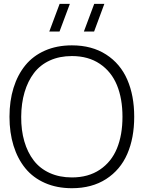

<svg xmlns="http://www.w3.org/2000/svg" viewBox="-20 -973 754 1008"><path d="M357.4 15.1Q278.3 15.1 215.8 -12.5Q153.3 -40 112.8 -89.8Q72.3 -139.6 51 -208.3Q29.8 -276.9 29.8 -359.9Q29.8 -442.9 51 -511.5Q72.3 -580.1 112.8 -629.9Q153.3 -679.7 215.8 -707.3Q278.3 -734.9 357.4 -734.9Q462.4 -734.9 537.1 -686.8Q611.8 -638.7 648.2 -554.9Q684.6 -471.2 684.6 -359.9Q684.6 -248.5 648.2 -164.8Q611.8 -81.1 537.1 -33Q462.4 15.1 357.4 15.1ZM357.4 -41.5Q443.8 -41.5 504.4 -82.3Q564.9 -123 594 -193.8Q623 -264.6 623 -359.9Q623 -455.1 594 -525.9Q564.9 -596.7 504.4 -637.7Q443.8 -678.7 357.4 -678.7Q292.5 -678.7 241.7 -655.5Q190.9 -632.3 158.4 -589.6Q126 -546.9 108.9 -488.8Q91.8 -430.7 91.3 -359.9Q90.8 -289.1 107.7 -231Q124.5 -172.9 157.2 -130.4Q189.9 -87.9 241.2 -64.7Q292.5 -41.5 357.4 -41.5ZM238.8 -807.6 293 -952.6H346.7L292.5 -807.6ZM420.4 -807.6 474.6 -952.6H527.8L474.1 -807.6Z"/></svg>

Font: Manrope Light
Style: Regular
Weight: 300
Designer: Mikhail Sharanda
Foundry: Mikhail Sharanda
Version: Version 4.505;FEAKit 1.0